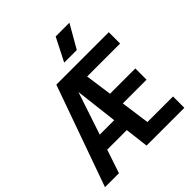

<svg xmlns="http://www.w3.org/2000/svg" viewBox="-266 -1217 1401 1401"><g transform="rotate(-45 435.0 -516.0)"><path d="M676 -853ZM573 -853H443L534 -1032H676ZM830 0H440L418 -182H216L155 0H11L289 -780H830V-663H490L519 -456H780V-340H535L566 -117H830ZM404 -298 365 -628 255 -298Z"/></g></svg>

Font: Tanohe Sans SemiBold
Style: Regular
Weight: 600
Designer: Village Type and Design LLC & Cristiano Sobral
Foundry: Cooper Hewitt Smithsonian Design Museum
Version: Version 1.00;September 29, 2021;FontCreator 13.0.0.2655 64-b